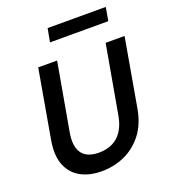

<svg xmlns="http://www.w3.org/2000/svg" viewBox="-161 -1017 1012 1145"><g transform="rotate(-20 345.0 -444.5)"><path d="M288 12Q210 12 154 -19Q98 -50 74 -112Q50 -174 66 -266L142 -700H262L185 -266Q176 -210 187.5 -172.5Q199 -135 230 -116.5Q261 -98 310 -98Q358 -98 395.5 -116Q433 -134 458 -171.5Q483 -209 493 -266L570 -700H690L614 -266Q597 -171 548.5 -109.5Q500 -48 432.5 -18Q365 12 288 12ZM259 -816 275 -901H644L629 -816Z"/></g></svg>

Font: DM Sans 11pt SemiBold
Style: Italic
Weight: 600
Italic angle: -10°
Version: Version 4.004;gftools[0.9.30]